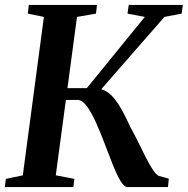

<svg xmlns="http://www.w3.org/2000/svg" viewBox="-22 -763 766 783"><path d="M498.5 0Q484.5 0 469.2 -25.5Q454 -51 437.8 -91.8Q421.5 -132.5 404.5 -177.8Q387.5 -223 369.2 -263.8Q351 -304.5 332 -330Q313 -355.5 293.5 -355.5H205.5L212 -403.5H332L568.5 -694L498 -707.5L503 -743H723.5L719 -707.5L648.5 -694L355.5 -358.5L363.5 -402Q387.5 -403 407 -392.8Q426.5 -382.5 443.5 -361.8Q460.5 -341 476.8 -311.2Q493 -281.5 510 -244Q525.5 -216.5 541 -184.8Q556.5 -153 571.2 -123.8Q586 -94.5 599.5 -73.5Q613 -52.5 624.5 -46L666.5 -34.5L663 0ZM-2.5 0 2 -33.5 71 -48 157 -694 91.5 -707.5 95.5 -743H373.5L369.5 -707.5L292 -694L205.5 -48L281.5 -33.5L277 0Z"/></svg>

Font: Merriweather 72pt SemiBold
Style: Italic
Weight: 600
Italic angle: -7.8°
Version: Version 2.101